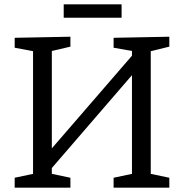

<svg xmlns="http://www.w3.org/2000/svg" viewBox="-20 -869 851 889"><path d="M764 -699V-653L678 -632V-64L764 -46V0H506V-46L591 -64V-521L220 -91V-64L306 -46V0H48V-46L133 -64V-632L48 -648V-694L306 -699V-653L220 -633V-182L591 -611V-633L506 -648V-694ZM275 -849H543V-787H275Z"/></svg>

Font: Bitter Pro
Style: Regular
Weight: 400
Designer: Sol Matas, and Bitter project Authors
Foundry: Sol Matas
Version: Version 1.010